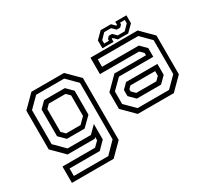

<svg xmlns="http://www.w3.org/2000/svg" viewBox="-165 -956 1562 1433"><g transform="rotate(-30 616.0 -240.0)"><path d="M80 200V59H361L401.5 18.5V-10L391.5 0H158L55 -103V-437L158 -540H439.5L542.5 -437V97L439.5 200ZM118.5 162.5H415L505.5 70V-416.5L419 -503H177.5L93.5 -419V-126L180.5 -39H381.5L441.5 -99V34.5L379 98H118.5ZM212 -103.5 158 -157V-388L209 -439H388L441.5 -385.5V-179.5L364.5 -103.5ZM227 -141.5H351.5L401.5 -191.5V-368.5L370.5 -399H227L196.5 -368.5V-172Z M763 0 660 -103V-245.5L763 -348.5H1035V-368L1004.5 -398.5H667V-540H1073.5L1176.5 -437V-103L1073.5 0ZM814.5 -102.5 763 -153.5V-206.5L806.5 -250H1076.5V-156L1023 -102.5ZM783 -38.5H1054.5L1141 -125V-417.5L1056.5 -502H708V-438H1025L1076.5 -386.5V-311.5H780.5L699 -230.5V-122.5ZM832 -141.5H1004.5L1035 -172V-212H822L801 -191V-172ZM779.5 -556V-624L835.5 -680H924.5L952.5 -652H961.5V-680H1057.5V-612L1001.5 -556H912.5L884.5 -584H875.5V-556ZM808.5 -580.5H849.5V-594.5L867 -613.5H895L926.5 -582.5H987L1030 -627V-656H989V-642L971.5 -623.5H941.5L910.5 -654H851.5L808.5 -609.5Z"/></g></svg>

Font: Tourney Thin
Style: Regular
Weight: 400
Version: Version 1.015